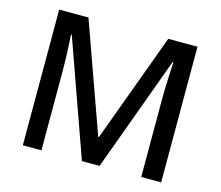

<svg xmlns="http://www.w3.org/2000/svg" viewBox="-101 -845 1121 976"><g transform="rotate(15 459.0 -357.0)"><path d="M406 0H499L721 -606H725C723 -563 718 -478 718 -409V0H823V-714H669L458 -141H454L249 -714H95V0H193V-403C193 -478 189 -566 186 -607H190Z"/></g></svg>

Font: Noto Sans Arabic UI Md
Style: Regular
Weight: 500
Designer: Monotype Design Team, Nadine Chahine and Nizar Qandah
Foundry: Monotype Imaging Inc.
Version: Version 2.010